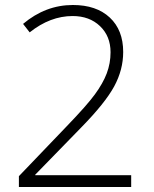

<svg xmlns="http://www.w3.org/2000/svg" viewBox="-20 -744 611 764"><path d="M55.2 0V-43L245.1 -241.2Q325.2 -324.2 357.4 -368.2Q389.6 -412.1 404.8 -452.1Q419.9 -492.2 419.9 -536.1Q419.9 -600.1 377.9 -640.1Q335.9 -680.2 269 -680.2Q179.7 -680.2 98.1 -615.2L71.8 -648.9Q161.1 -724.1 270 -724.1Q363.3 -724.1 416.7 -674.3Q470.2 -624.5 470.2 -537.1Q470.2 -466.3 434.3 -400.1Q398.4 -334 303.2 -236.8L120.1 -48.8V-46.9H502V0Z"/></svg>

Font: Open Sans Light
Style: Regular
Weight: 300
Foundry: Ascender Corporation
Version: Version 1.10